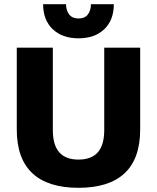

<svg xmlns="http://www.w3.org/2000/svg" viewBox="-20 -888 750 918"><path d="M650.2 -660V-268.8Q650.2 -129.2 575.7 -59.6Q501.2 10 355.2 10Q209.6 10 134.9 -59.6Q60.2 -129.2 60.2 -268.8V-660H232.6V-266Q232.6 -194.8 263.2 -159.9Q293.8 -125 355.2 -125Q417.2 -125 447.8 -159.9Q478.4 -194.8 478.4 -266V-660ZM524.2 -867.8Q524.2 -792.2 478.7 -748.5Q433.2 -704.8 355.2 -704.8Q277.8 -704.8 232 -748.5Q186.2 -792.2 186.2 -867.8H295.6Q296 -837.6 311 -818.6Q326 -799.6 355.2 -799.6Q385.4 -799.6 399.9 -818.6Q414.4 -837.6 414.8 -867.8Z"/></svg>

Font: Work Sans
Style: Regular
Weight: 400
Designer: Wei Huang
Foundry: Wei Huang
Version: Version 2.006; ttfautohint (v1.8.1.43-b0c9)